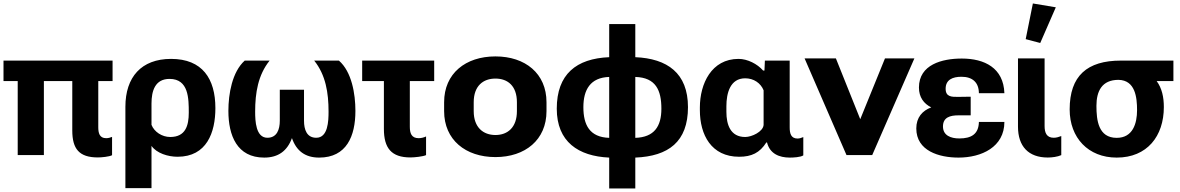

<svg xmlns="http://www.w3.org/2000/svg" viewBox="-21 -885 6737 1096"><path d="M-1 -422.4H80.1V0H229.5V-422.4H391.6V-140.1C391.6 -35.2 430.7 13.7 537.6 13.7C557.1 13.7 602.5 9.8 618.7 1V-103.5C607.9 -99.1 596.2 -96.2 585 -96.2C546.4 -96.2 540 -126.5 540 -159.2V-422.4H621.6V-539.1H-1Z M694.8 189H843.8V-52.2C873.5 -9.8 938.5 9.8 992.7 9.8C1159.2 9.8 1208.5 -128.9 1208.5 -267.6C1208.5 -435.5 1134.3 -548.8 955.6 -548.8C785.6 -548.8 694.8 -444.8 694.8 -275.4ZM950.7 -103C903.8 -103 859.4 -132.3 843.8 -172.4V-293.9C843.8 -365.7 863.8 -434.6 946.8 -434.6C1056.2 -434.6 1056.6 -322.3 1056.6 -242.2C1056.6 -168 1038.1 -103 950.7 -103Z M1487.3 14.6C1568.4 14.6 1619.1 -24.4 1645.5 -96.7C1670.9 -23.4 1721.2 14.6 1800.8 14.6C1958 14.6 2007.8 -108.9 2007.8 -252C2007.8 -349.1 1986.8 -475.6 1913.6 -539.1H1772.5C1838.4 -457 1854.5 -355.5 1854.5 -247.6C1854.5 -193.8 1851.6 -98.6 1784.2 -98.6C1730 -98.6 1714.4 -145.5 1714.4 -195.8V-372.6H1576.2V-195.8C1576.2 -145.5 1559.6 -98.6 1505.4 -98.6C1439 -98.6 1435.5 -194.8 1435.5 -247.6C1435.5 -355.5 1452.1 -457 1518.1 -539.1H1376C1304.2 -474.6 1282.7 -349.1 1282.7 -252C1282.7 -111.3 1332 14.6 1487.3 14.6Z M2046.4 -422.4H2170.4V-149.4C2170.4 -39.6 2212.9 13.7 2321.8 13.7C2344.7 13.7 2392.6 8.8 2411.1 0.5V-106C2398.4 -100.1 2383.3 -96.2 2369.1 -96.2C2328.1 -96.2 2318.4 -124 2318.4 -161.6V-422.4H2457.5V-539.1H2046.4Z M2807.1 11.7C2977.1 11.7 3098.6 -86.9 3098.6 -250.5V-301.3C3098.6 -465.8 2977.1 -563 2807.1 -563C2636.7 -563 2514.2 -465.8 2514.2 -301.3V-250.5C2514.2 -86.9 2636.7 11.7 2807.1 11.7ZM2807.1 -114.3C2737.8 -114.3 2683.1 -157.2 2683.1 -250.5V-301.3C2683.1 -395.5 2737.8 -436.5 2807.1 -436.5C2877 -436.5 2929.7 -395 2929.7 -301.3V-250.5C2929.7 -157.7 2877 -114.3 2807.1 -114.3Z M3456.5 190.9H3605.5V14.6C3794.4 6.8 3906.2 -75.2 3906.2 -273.4C3906.2 -468.3 3787.6 -550.8 3605.5 -558.6V-747.6H3456.5V-558.6C3268.6 -550.8 3157.2 -461.4 3157.2 -264.6C3157.2 -75.7 3280.3 6.8 3456.5 14.6ZM3456.5 -98.1C3344.7 -101.6 3309.1 -171.9 3309.1 -273.4C3309.1 -373 3349.1 -442.4 3456.5 -445.8ZM3605.5 -98.1V-445.8C3722.7 -442.4 3754.4 -369.6 3754.4 -264.6C3754.4 -163.1 3713.4 -101.6 3605.5 -98.1Z M4198.2 9.8C4269.5 9.8 4315.9 -12.7 4353.5 -71.8H4357.4C4373.5 -7.3 4427.2 14.6 4487.8 14.6C4507.3 14.6 4548.3 12.7 4564.5 2V-102.5C4553.7 -98.1 4543.5 -94.2 4531.7 -94.2C4493.7 -94.2 4486.8 -124 4486.8 -157.7V-539.1H4345.2L4342.8 -482.4H4335C4302.2 -520 4246.1 -548.8 4194.8 -548.8C4040.5 -548.8 3974.1 -407.2 3974.1 -271.5V-255.9C3974.1 -115.2 4039.6 9.8 4198.2 9.8ZM4232.9 -103C4147.9 -103 4125.5 -174.3 4125.5 -246.6V-278.8C4125.5 -352.5 4146.5 -438 4232.9 -438C4281.7 -438 4321.3 -410.6 4337.9 -369.6V-171.9C4335 -133.3 4270.5 -103 4232.9 -103Z M4958 0 5198.7 -551.8H5030.8L4889.6 -204.6L4750.5 -551.8H4571.8L4811 0Z M5450.7 14.6C5581.5 14.6 5712.4 -45.4 5712.4 -189H5566.9C5565.4 -119.1 5523.4 -94.7 5455.1 -94.7C5406.2 -94.7 5361.8 -111.8 5361.8 -163.1C5361.8 -215.8 5403.3 -226.6 5450.2 -226.6H5520V-333L5450.2 -332C5411.6 -331.5 5377 -331.5 5377 -378.4C5377 -429.7 5416.5 -446.8 5467.3 -446.8C5529.8 -446.8 5566.4 -415 5566.9 -353H5712.4C5707.5 -497.6 5598.6 -550.8 5469.2 -550.8C5357.9 -550.8 5224.6 -517.1 5224.6 -385.3C5224.6 -330.1 5252.4 -293 5294.9 -272C5244.6 -253.4 5209.5 -214.8 5209.5 -151.9C5209.5 -23.4 5339.8 14.6 5450.7 14.6Z M5960 14.2C5983.9 14.2 6015.6 10.3 6037.1 0.5V-108.4C6023.9 -103.5 6009.8 -98.6 5994.1 -98.6C5953.1 -98.6 5941.9 -127.9 5941.9 -165.5V-551.8H5790V-162.1C5790 -49.3 5850.1 14.2 5960 14.2ZM5917 -639.6 6005.9 -843.3 5875 -865.2 5834 -661.6Z M6353.5 14.6C6527.3 14.6 6622.6 -107.9 6622.6 -273.9C6622.6 -330.6 6611.8 -381.3 6581.5 -422.4H6677.2V-539.1H6377.4C6184.6 -539.1 6085 -452.1 6085 -260.3C6085 -98.6 6190.9 14.6 6353.5 14.6ZM6353.5 -98.1C6248.5 -98.1 6237.8 -199.2 6237.8 -280.8C6237.8 -364.7 6269 -429.2 6363.8 -429.2C6459.5 -427.2 6469.7 -329.6 6469.7 -256.3C6469.7 -179.7 6445.3 -98.1 6353.5 -98.1Z"/></svg>

Font: Winston ExtraBold
Style: Regular
Weight: 800
Designer: Vernon Adams, Kim Jin-seong, David Berlow, Cristiano Sobral
Foundry: The Winston Project Authors
Version: Version 3.004